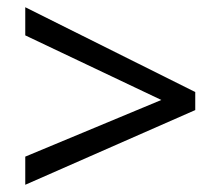

<svg xmlns="http://www.w3.org/2000/svg" viewBox="-20 -618 612 532"><path d="M50 -106V-184L427 -341L50 -520V-598L521 -363V-313Z"/></svg>

Font: kannada115
Style: Book
Weight: 400
Designer: Jelle Bosma - Monotype Design Team
Foundry: Monotype Imaging Inc.
Version: Version 2.003